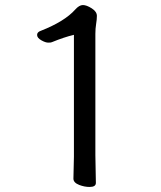

<svg xmlns="http://www.w3.org/2000/svg" viewBox="-20 -730 640 761"><path d="M360 -5Q360 11 335 11Q315 11 294 3Q271 -6 271 -22L273 -109V-592Q235 -583 186 -563Q183 -561 171.5 -561Q160 -561 143.5 -570.5Q127 -580 127 -591.5Q127 -603 142 -608Q236 -645 278 -692Q294 -710 308.5 -710Q323 -710 343.5 -697Q364 -684 364 -667Q364 -653 361 -635Q358 -617 358 -596V-115Z"/></svg>

Font: Moon Stars Kai
Style: Bold
Weight: 700
Designer: GuiWonder
Version: Version 1.101